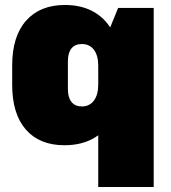

<svg xmlns="http://www.w3.org/2000/svg" viewBox="-20 -572 688 772"><path d="M239 12Q139 12 84 -51Q29 -114 29 -231V-309Q29 -426 85 -489Q141 -552 241 -552Q311 -552 361 -522Q411 -492 438 -435Q465 -378 465 -296V-245Q465 -164 438 -106.5Q411 -49 360.5 -18.5Q310 12 239 12ZM309 -144Q340 -144 357.5 -167.5Q375 -191 375 -232V-308Q375 -349 357.5 -372Q340 -395 309 -395Q282 -395 267.5 -377.5Q253 -360 253 -326V-213Q253 -180 267.5 -162Q282 -144 309 -144ZM598 -540V180H375V-344L455 -540Z"/></svg>

Font: Pathway Extreme Condensed Black
Style: Regular
Weight: 900
Width: 3
Version: Version 1.001;gftools[0.9.26]